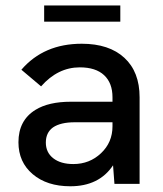

<svg xmlns="http://www.w3.org/2000/svg" viewBox="-20 -658 582 687"><path d="M389.5 0 384.5 -66.5Q334.5 8.5 231.5 8.5Q148 8.5 97 -34.8Q46 -78 46 -149Q46 -227.5 107 -265Q154 -294 233.5 -294H382.5V-310Q382.5 -361 352.5 -389Q322.5 -417 265.5 -417Q187 -417 127 -349L56.5 -408.5Q136.5 -501.5 272.5 -501.5Q370.5 -501.5 425 -451.2Q479.5 -401 479.5 -310V0ZM138 -580.5V-638.5H410.5V-580.5ZM242.5 -71Q300.5 -71 341.5 -109.8Q382.5 -148.5 382.5 -206V-220.5H247.5Q196.5 -220.5 169.5 -202Q144 -183.5 144 -148Q144 -112.5 170.5 -91.8Q197 -71 242.5 -71Z"/></svg>

Font: HK Grotesk Medium
Style: Regular
Weight: 500
Designer: Alfredo Marco Pradil
Foundry: Hanken Design Co.
Version: Version 3.001;FEAKit 1.0